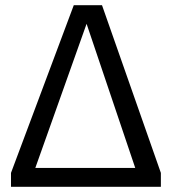

<svg xmlns="http://www.w3.org/2000/svg" viewBox="-20 -714 657 734"><path d="M22 0V-53L262 -694H370L595 -53V0ZM115 -72H497L311 -623Z"/></svg>

Font: Cantarell
Style: Regular
Weight: 400
Designer: Dave Crossland, Nikolaus Waxweiler, Florian Fecher, Jacques Le Bailly, Eben Sorkin, Alexei Vanyashin, Alexios Zavras, Em
Version: Version 0.303